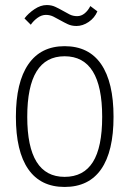

<svg xmlns="http://www.w3.org/2000/svg" viewBox="-20 -733 513 761"><path d="M236 8Q141 8 92 -62.5Q43 -133 43 -270Q43 -407 92.5 -478.5Q142 -550 236 -550Q332 -550 381 -478.5Q430 -407 430 -270Q430 -133 381 -62.5Q332 8 236 8ZM236 -32Q311 -32 348 -90.5Q385 -149 385 -270Q385 -510 236 -510Q88 -510 88 -270Q88 -32 236 -32ZM77 -660Q92 -680 116.5 -696.5Q141 -713 165 -713Q184 -713 199 -706Q214 -699 228 -691Q242 -683 255.5 -676Q269 -669 286 -669Q302 -669 315.5 -680Q329 -691 338 -709L366 -688Q355 -662 331.5 -646Q308 -630 283 -630Q264 -630 249 -637Q234 -644 220 -652Q206 -660 192 -667Q178 -674 162 -674Q145 -674 129 -662.5Q113 -651 102 -635Z"/></svg>

Font: Encode Sans Compressed
Style: ExtraLight
Weight: 200
Designer: Pablo Impallari, Andres Torresi
Foundry: Pablo Impallari, Andres Torresi
Version: Version 1.000; ttfautohint (v1.00) -l 8 -r 50 -G 200 -x 14 -